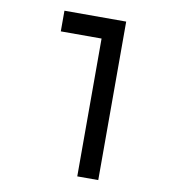

<svg xmlns="http://www.w3.org/2000/svg" viewBox="-82 -795 763 865"><g transform="rotate(10 300.0 -362.5)"><path d="M329.5 -630.5H143V-725H425.5V0H329.5Z"/></g></svg>

Font: JuliaMono Medium
Style: Italic
Weight: 500
Italic angle: -9°
Monospace: yes
Designer: cormullion
Foundry: corm
Version: Version 0.054; ttfautohint (v1.8.4)